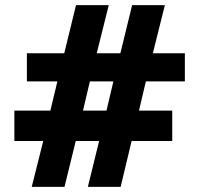

<svg xmlns="http://www.w3.org/2000/svg" viewBox="-20 -730 778 750"><path d="M36.1 -179.2V-297.9H176.8L204.1 -412.1H85V-522H231L276.9 -710H404.8L357.9 -522H450.2L496.1 -710H624L577.1 -522H702.1V-412.1H549.8L522.9 -297.9H652.8V-179.2H494.1L451.2 0H323.2L367.2 -179.2H275.9L231.9 0H104L148.9 -179.2ZM304.2 -297.9H396L422.9 -412.1H331.1Z"/></svg>

Font: Raleway ExtraBold
Style: Regular
Weight: 800
Designer: Matt McInerney, Pablo Impallari, Rodrigo Fuenzalida
Foundry: Matt McInerney, Pablo Impallari, Rodrigo Fuenzalida
Version: Version 3.000g; ttfautohint (v1.5) -l 8 -r 28 -G 28 -x 14 -D